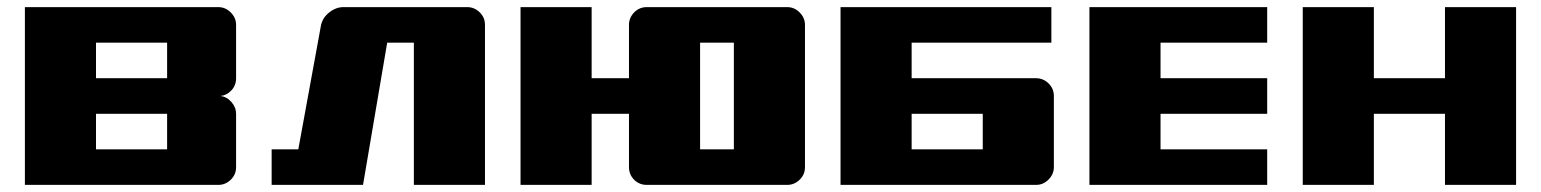

<svg xmlns="http://www.w3.org/2000/svg" viewBox="-20 -520 4334 540"><path d="M50 0V-500H594Q614 -500 629 -485Q644 -470 644 -450V-300Q644 -280 631 -266Q618 -252 600 -250Q618 -248 631 -233Q644 -218 644 -200V-50Q644 -29 629 -14.5Q614 0 594 0ZM450 -400H250V-300H450ZM250 -100H450V-200H250Z M744 -100H819L883 -450Q888 -471 906.5 -485.5Q925 -500 946 -500H1294Q1314 -500 1329 -485.5Q1344 -471 1344 -450V0H1144V-400H1069L1001 0H744Z M1444 -500H1644V-300H1749V-450Q1749 -470 1763.5 -485Q1778 -500 1799 -500H2194Q2214 -500 2229 -485Q2244 -470 2244 -450V-50Q2244 -29 2229 -14.5Q2214 0 2194 0H1799Q1778 0 1763.5 -14.5Q1749 -29 1749 -50V-200H1644V0H1444ZM1949 -400V-100H2044V-400Z M2344 -500H2937V-400H2544V-300H2894Q2914 -300 2929 -285.5Q2944 -271 2944 -250V-50Q2944 -30 2929 -15Q2914 0 2894 0H2344ZM2744 -100V-200H2544V-100Z M3044 -500H3544V-400H3244V-300H3544V-200H3244V-100H3544V0H3044Z M3644 -500H3844V-300H4044V-500H4244V0H4044V-200H3844V0H3644Z"/></svg>

Font: Tokeely Brookings
Style: Regular
Weight: 400
Designer: Peter Wiegel
Foundry: Peter Wiegel
Version: Version 2.001